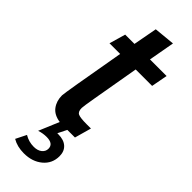

<svg xmlns="http://www.w3.org/2000/svg" viewBox="-281 -642 892 892"><g transform="rotate(45 165.5 -195.5)"><path d="M208 -413Q180 -252 168.5 -185.5Q157 -119 157 -109Q157 -85 171 -78.5Q185 -72 227 -72H255L232 10H182L160 54H167Q203 54 223 72Q243 90 243 122Q243 170 207 200Q171 230 116 230Q72 230 40 211L66 159Q94 176 127 176Q152 176 167 164Q182 152 182 134Q182 101 137 101Q113 101 89 109L131 9Q90 3 70.5 -23Q51 -49 51 -86Q51 -102 106 -413H36L59 -493H120L142 -611L245 -621L222 -493H331L316 -413Z"/></g></svg>

Font: Cabin Medium
Style: Italic
Weight: 500
Italic angle: -7°
Designer: Pablo Impallari
Foundry: Pablo Impallari. http://www.impallari.com Igino Marini. http://www.ikern.com
Version: Version 2.200